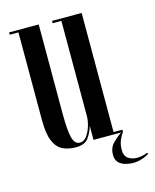

<svg xmlns="http://www.w3.org/2000/svg" viewBox="-102 -593 646 799"><g transform="rotate(-15 221.0 -194.0)"><path d="M159.5 11Q126.5 11 102 -1.2Q77.5 -13.5 64.5 -45.5Q51.5 -77.5 51.5 -136.5V-513H14V-523H141.5V-143.5Q141.5 -65.5 149.8 -34.5Q158 -3.5 180.5 -3.5Q198 -3.5 210.5 -20.8Q223 -38 229.8 -61Q236.5 -84 236.5 -101.5V-513H199V-523H326.5V-10H364.5V0Q355.5 11 347.8 29.2Q340 47.5 340 71Q340 97 356 108Q372 119 392.5 119Q406 119 418.5 116.2Q431 113.5 438.5 109.5L442.5 114Q431 123 411.5 129.2Q392 135.5 374 135.5Q357.5 135.5 340.2 131Q323 126.5 311.2 114.8Q299.5 103 299.5 81.5Q299.5 50.5 319.2 31Q339 11.5 356.5 0H237.5V-60.5Q230.5 -35 214.5 -12Q198.5 11 159.5 11Z"/></g></svg>

Font: Imbue 100pt Medium
Style: Regular
Weight: 500
Designer: Tyler Finck
Foundry: Etcetera Type Company
Version: Version 1.102; ttfautohint (v1.8.3)